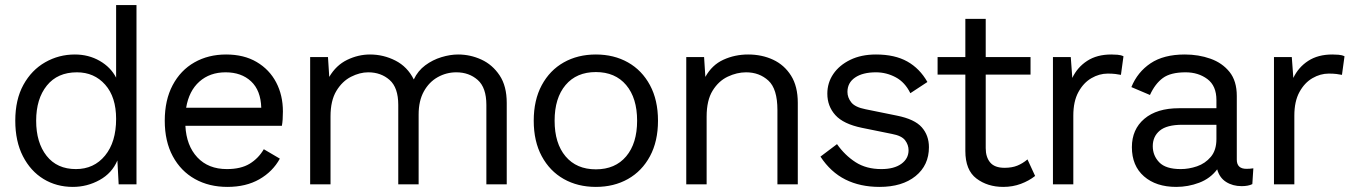

<svg xmlns="http://www.w3.org/2000/svg" viewBox="-20 -724 5309 754"><path d="M266 10Q202 10 151 -21Q100 -52 70 -110.5Q40 -169 40 -250Q40 -333 72 -391Q104 -449 157.5 -479.5Q211 -510 274 -510Q328 -510 371.5 -485Q415 -460 436 -419V-704H516V0H446L441 -94Q420 -44 371 -17Q322 10 266 10ZM278 -60Q349 -60 392.5 -113Q436 -166 436 -257Q436 -343 393 -391.5Q350 -440 282 -440Q206 -440 164 -388Q122 -336 122 -250Q122 -164 163 -112Q204 -60 278 -60Z M873 10Q801 10 745.5 -21Q690 -52 658.5 -110.5Q627 -169 627 -250Q627 -331 658 -389.5Q689 -448 743.5 -479Q798 -510 868 -510Q938 -510 988 -480.5Q1038 -451 1064.5 -400.5Q1091 -350 1091 -286Q1091 -269 1090 -255Q1089 -241 1087 -230H708Q712 -152 755 -106Q798 -60 871 -60Q926 -60 960.5 -81Q995 -102 1016 -138L1079 -101Q1051 -50 998.5 -20Q946 10 873 10ZM711 -301H1006Q1004 -369 966 -404.5Q928 -440 866 -440Q804 -440 763 -403.5Q722 -367 711 -301Z M1198 0V-500H1268L1273 -422Q1300 -468 1343.5 -489Q1387 -510 1433 -510Q1486 -510 1533 -486Q1580 -462 1605 -412Q1621 -446 1650 -467.5Q1679 -489 1713.5 -499.5Q1748 -510 1779 -510Q1827 -510 1870.5 -490Q1914 -470 1942 -428Q1970 -386 1970 -320V0H1890V-312Q1890 -380 1856 -410Q1822 -440 1772 -440Q1733 -440 1699 -421Q1665 -402 1644.5 -365Q1624 -328 1624 -274V0H1544V-312Q1544 -380 1510 -410Q1476 -440 1426 -440Q1393 -440 1358.5 -422.5Q1324 -405 1301 -367Q1278 -329 1278 -267V0Z M2320 -510Q2391 -510 2446 -479Q2501 -448 2532.5 -389.5Q2564 -331 2564 -250Q2564 -169 2532.5 -110.5Q2501 -52 2446 -21Q2391 10 2320 10Q2249 10 2194 -21Q2139 -52 2107.5 -110.5Q2076 -169 2076 -250Q2076 -331 2107.5 -389.5Q2139 -448 2194 -479Q2249 -510 2320 -510ZM2320 -441Q2244 -441 2201 -390Q2158 -339 2158 -250Q2158 -161 2201 -110Q2244 -59 2320 -59Q2396 -59 2439 -110Q2482 -161 2482 -250Q2482 -339 2439 -390Q2396 -441 2320 -441Z M2675 0V-500H2745L2750 -422Q2776 -469 2821 -489.5Q2866 -510 2918 -510Q2972 -510 3016 -489.5Q3060 -469 3086.5 -427Q3113 -385 3113 -320V0H3033V-292Q3033 -375 2997.5 -407.5Q2962 -440 2910 -440Q2874 -440 2838 -423Q2802 -406 2778.5 -368Q2755 -330 2755 -266V0Z M3434 10Q3358 10 3300 -19Q3242 -48 3202 -109L3267 -158Q3298 -114 3340 -87Q3382 -60 3441 -60Q3491 -60 3519.5 -80.5Q3548 -101 3548 -134Q3548 -155 3534.5 -173Q3521 -191 3483 -198L3365 -222Q3292 -237 3260.5 -272Q3229 -307 3229 -356Q3229 -399 3252.5 -433.5Q3276 -468 3319 -489Q3362 -510 3420 -510Q3494 -510 3543 -482.5Q3592 -455 3622 -402L3555 -358Q3534 -401 3497.5 -420.5Q3461 -440 3420 -440Q3368 -440 3338 -419.5Q3308 -399 3308 -363Q3308 -341 3323 -322Q3338 -303 3379 -295L3502 -270Q3572 -256 3600 -224Q3628 -192 3628 -146Q3628 -75 3575.5 -32.5Q3523 10 3434 10Z M4015 -98 4045 -33Q4021 -14 3989 -2Q3957 10 3920 10Q3858 10 3814.5 -23Q3771 -56 3771 -131V-431H3662V-500H3771V-650H3851V-500H4027V-431H3851V-142Q3851 -107 3868.5 -86Q3886 -65 3925 -65Q3954 -65 3975 -73.5Q3996 -82 4015 -98Z M4115 0V-500H4185L4191 -418Q4211 -460 4249.5 -485Q4288 -510 4344 -510Q4355 -510 4368.5 -509Q4382 -508 4392 -503L4382 -430Q4372 -432 4360 -433.5Q4348 -435 4330 -435Q4297 -435 4266 -417Q4235 -399 4215 -362.5Q4195 -326 4195 -270V0Z M4757 -331Q4757 -387 4721.5 -413.5Q4686 -440 4636 -440Q4577 -440 4546.5 -417.5Q4516 -395 4496 -351L4423 -382Q4447 -441 4498.5 -475.5Q4550 -510 4633 -510Q4687 -510 4733.5 -493.5Q4780 -477 4808.5 -441.5Q4837 -406 4837 -347V-97Q4837 -61 4875 -61Q4881 -61 4888.5 -61.5Q4896 -62 4902 -63L4898 -1Q4882 7 4856 7Q4821 7 4795 -9.5Q4769 -26 4760 -59Q4733 -23 4689.5 -6.5Q4646 10 4599 10Q4520 10 4472.5 -31.5Q4425 -73 4425 -146Q4425 -216 4474 -257.5Q4523 -299 4610 -299H4757ZM4617 -60Q4649 -60 4681 -71Q4713 -82 4735 -108Q4757 -134 4757 -178V-234H4623Q4562 -234 4534.5 -211Q4507 -188 4507 -150Q4507 -113 4532.5 -86.5Q4558 -60 4617 -60Z M4983 0V-500H5053L5059 -418Q5079 -460 5117.5 -485Q5156 -510 5212 -510Q5223 -510 5236.5 -509Q5250 -508 5260 -503L5250 -430Q5240 -432 5228 -433.5Q5216 -435 5198 -435Q5165 -435 5134 -417Q5103 -399 5083 -362.5Q5063 -326 5063 -270V0Z"/></svg>

Font: Prodigy Sans
Style: Regular
Weight: 400
Designer: Wei Huang
Foundry: Wei Huang
Version: Version 1.003; ttfautohint (v1.8.3)